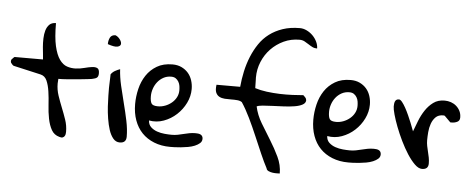

<svg xmlns="http://www.w3.org/2000/svg" viewBox="-62 -1050 3259 1325"><g transform="rotate(5 1567.5 -387.0)"><path d="M-2 -492.2Q-2 -495.1 -1 -497.1Q-1 -499 0 -502Q3.9 -506.8 11.7 -514.6Q19.5 -522.5 21.5 -522.5H217.8Q217.8 -533.2 214.8 -556.6Q211.9 -580.1 209.5 -608.4Q207 -636.7 208 -667.5Q209 -698.2 216.3 -723.1Q223.6 -748 239.7 -764.2Q255.9 -780.3 285.2 -780.3Q285.2 -681.6 298.8 -622.1Q312.5 -562.5 335.4 -530.3Q358.4 -498 387.7 -488.3Q417 -478.5 447.8 -480Q478.5 -481.4 507.8 -489.3Q537.1 -497.1 560.1 -500Q583 -502.9 596.7 -495.6Q610.4 -488.3 610.4 -460.9Q610.4 -440.4 601.1 -431.6Q591.8 -422.9 565.4 -418Q557.6 -417 539.6 -414.6Q521.5 -412.1 499 -410.2Q476.6 -408.2 451.2 -405.8Q425.8 -403.3 403.3 -401.4Q380.9 -399.4 362.3 -398.9Q343.8 -398.4 335 -398.4Q335 -393.6 334 -381.8Q333 -370.1 333 -366.2Q333 -323.2 346.7 -282.7Q360.4 -242.2 376.5 -202.1Q392.6 -162.1 406.2 -122.1Q419.9 -82 419.9 -39.1Q419.9 -31.2 418.5 -22.9Q417 -14.6 412.6 -8.3Q408.2 -2 399.9 1.5Q391.6 4.9 377 0Q339.8 -9.8 321.8 -42Q303.7 -74.2 294.9 -118.7Q286.1 -163.1 283.2 -212.9Q280.3 -262.7 273.9 -306.2Q267.6 -349.6 253.9 -380.4Q240.2 -411.1 210 -418L21.5 -460.9Q17.6 -460.9 9.8 -469.2Q2 -477.5 0 -481.4Q-1 -483.4 -1 -486.3Q-2 -488.3 -2 -492.2Z M688.5 -366.2Q688.5 -372.1 689 -385.3Q689.5 -398.4 689.9 -413.1Q690.4 -427.7 690.9 -441.4Q691.4 -455.1 691.4 -460.9Q702.1 -476.6 719.2 -486.3Q736.3 -496.1 753.9 -502Q756.8 -449.2 770.5 -389.6Q784.2 -330.1 799.8 -270Q815.4 -210 827.6 -151.4Q839.8 -92.8 839.8 -42Q839.8 2 794.9 2Q767.6 2 749 -20.5Q730.5 -43 719.2 -77.6Q708 -112.3 701.2 -154.8Q694.3 -197.3 691.9 -238.3Q689.5 -279.3 689 -313.5Q688.5 -347.7 688.5 -366.2ZM702.1 -732.4Q720.7 -724.6 733.4 -707Q746.1 -689.5 744.6 -675.3Q743.2 -661.1 722.7 -655.8Q702.1 -650.4 654.3 -667Q654.3 -693.4 664.6 -712.9Q674.8 -732.4 702.1 -732.4Z M877.9 -271.5Q877.9 -324.2 890.6 -377Q903.3 -429.7 931.2 -471.7Q959 -513.7 1003.4 -540Q1047.9 -566.4 1111.3 -566.4Q1147.5 -566.4 1174.8 -553.2Q1202.1 -540 1220.7 -518.6Q1239.3 -497.1 1248.5 -468.3Q1257.8 -439.5 1257.8 -408.2Q1257.8 -358.4 1234.9 -311.5Q1211.9 -264.6 1173.3 -229Q1134.8 -193.4 1085 -175.3Q1035.2 -157.2 983.4 -167Q984.4 -138.7 1002.4 -121.6Q1020.5 -104.5 1045.9 -95.7Q1071.3 -86.9 1098.6 -84.5Q1126 -82 1147.5 -82Q1169.9 -82 1189.5 -85.9Q1209 -89.8 1228.5 -94.7Q1248 -99.6 1268.1 -103.5Q1288.1 -107.4 1310.5 -107.4Q1319.3 -107.4 1328.1 -106.4Q1336.9 -105.5 1344.7 -102.1Q1352.5 -98.6 1357.4 -91.3Q1362.3 -84 1362.3 -73.2Q1362.3 -54.7 1348.6 -42.5Q1335 -30.3 1314 -21.5Q1293 -12.7 1267.6 -8.3Q1242.2 -3.9 1218.3 -1.5Q1194.3 1 1174.3 1.5Q1154.3 2 1144.5 2Q1082 2 1032.2 -18.1Q982.4 -38.1 948.2 -73.7Q914.1 -109.4 896 -159.7Q877.9 -210 877.9 -271.5ZM981.4 -335Q981.4 -300.8 990.7 -285.2Q1000 -269.5 1036.1 -269.5Q1061.5 -269.5 1085.9 -278.8Q1110.4 -288.1 1130.4 -304.7Q1150.4 -321.3 1162.1 -343.8Q1173.8 -366.2 1173.8 -392.6Q1173.8 -407.2 1171.4 -422.9Q1168.9 -438.5 1161.1 -451.7Q1153.3 -464.8 1141.1 -473.1Q1128.9 -481.4 1109.4 -481.4Q1080.1 -481.4 1056.2 -468.3Q1032.2 -455.1 1015.6 -434.1Q999 -413.1 990.2 -387.2Q981.4 -361.3 981.4 -335Z M1820.3 90.8Q1799.8 52.7 1774.9 -4.4Q1750 -61.5 1723.6 -123.5Q1697.3 -185.5 1668.5 -245.1Q1639.6 -304.7 1610.4 -348.6Q1598.6 -357.4 1578.1 -359.4Q1557.6 -361.3 1535.2 -360.8Q1512.7 -360.4 1490.7 -361.8Q1468.8 -363.3 1452.6 -372.1Q1436.5 -380.9 1428.7 -399.4Q1420.9 -418 1425.8 -453.1H1589.8Q1594.7 -507.8 1606.4 -561.5Q1618.2 -615.2 1638.2 -664.1Q1658.2 -712.9 1686.5 -754.9Q1714.8 -796.9 1754.9 -827.1Q1794.9 -857.4 1847.2 -875Q1899.4 -892.6 1965.8 -892.6Q1989.3 -892.6 2012.7 -881.3Q2036.1 -870.1 2054.7 -851.6Q2073.2 -833 2084.5 -809.6Q2095.7 -786.1 2095.7 -762.7Q2077.1 -762.7 2062.5 -770Q2047.9 -777.3 2034.2 -786.6Q2020.5 -795.9 2004.9 -804.2Q1989.3 -812.5 1969.7 -812.5Q1911.1 -812.5 1860.8 -789.1Q1810.5 -765.6 1772.9 -726.6Q1735.4 -687.5 1713.9 -635.7Q1692.4 -584 1692.4 -526.4Q1692.4 -522.5 1692.9 -512.2Q1693.4 -502 1693.4 -490.2Q1693.4 -478.5 1693.8 -467.8Q1694.3 -457 1694.3 -453.1Q1730.5 -441.4 1775.4 -435.5Q1820.3 -429.7 1865.7 -428.2Q1911.1 -426.8 1953.6 -428.7Q1996.1 -430.7 2029.3 -433.6Q2032.2 -430.7 2040 -422.9Q2047.9 -415 2048.8 -411.1Q2048.8 -408.2 2049.8 -407.2Q2051.8 -401.4 2051.8 -401.4Q2051.8 -380.9 2030.3 -369.1Q2008.8 -357.4 1975.6 -352.1Q1942.4 -346.7 1901.9 -344.7Q1861.3 -342.8 1823.7 -341.3Q1786.1 -339.8 1756.3 -337.4Q1726.6 -335 1714.8 -328.1Q1727.5 -269.5 1760.3 -214.8Q1793 -160.2 1827.1 -105.5Q1861.3 -50.8 1887.7 4.9Q1914.1 60.5 1914.1 119.1Q1910.2 119.1 1896 119.6Q1881.8 120.1 1866.2 118.2Q1850.6 116.2 1836.4 109.9Q1822.3 103.5 1820.3 90.8Z M2112.3 -271.5Q2112.3 -324.2 2125 -377Q2137.7 -429.7 2165.5 -471.7Q2193.4 -513.7 2237.8 -540Q2282.2 -566.4 2345.7 -566.4Q2381.8 -566.4 2409.2 -553.2Q2436.5 -540 2455.1 -518.6Q2473.6 -497.1 2482.9 -468.3Q2492.2 -439.5 2492.2 -408.2Q2492.2 -358.4 2469.2 -311.5Q2446.3 -264.6 2407.7 -229Q2369.1 -193.4 2319.3 -175.3Q2269.5 -157.2 2217.8 -167Q2218.8 -138.7 2236.8 -121.6Q2254.9 -104.5 2280.3 -95.7Q2305.7 -86.9 2333 -84.5Q2360.4 -82 2381.8 -82Q2404.3 -82 2423.8 -85.9Q2443.4 -89.8 2462.9 -94.7Q2482.4 -99.6 2502.4 -103.5Q2522.5 -107.4 2544.9 -107.4Q2553.7 -107.4 2562.5 -106.4Q2571.3 -105.5 2579.1 -102.1Q2586.9 -98.6 2591.8 -91.3Q2596.7 -84 2596.7 -73.2Q2596.7 -54.7 2583 -42.5Q2569.3 -30.3 2548.3 -21.5Q2527.3 -12.7 2502 -8.3Q2476.6 -3.9 2452.6 -1.5Q2428.7 1 2408.7 1.5Q2388.7 2 2378.9 2Q2316.4 2 2266.6 -18.1Q2216.8 -38.1 2182.6 -73.7Q2148.4 -109.4 2130.4 -159.7Q2112.3 -210 2112.3 -271.5ZM2215.8 -335Q2215.8 -300.8 2225.1 -285.2Q2234.4 -269.5 2270.5 -269.5Q2295.9 -269.5 2320.3 -278.8Q2344.7 -288.1 2364.7 -304.7Q2384.8 -321.3 2396.5 -343.8Q2408.2 -366.2 2408.2 -392.6Q2408.2 -407.2 2405.8 -422.9Q2403.3 -438.5 2395.5 -451.7Q2387.7 -464.8 2375.5 -473.1Q2363.3 -481.4 2343.8 -481.4Q2314.5 -481.4 2290.5 -468.3Q2266.6 -455.1 2250 -434.1Q2233.4 -413.1 2224.6 -387.2Q2215.8 -361.3 2215.8 -335Z M2657.2 -410.2Q2657.2 -418.9 2658.2 -428.2Q2659.2 -437.5 2662.1 -444.8Q2665 -452.1 2671.4 -457Q2677.7 -461.9 2689.5 -461.9Q2699.2 -461.9 2711.4 -446.8Q2723.6 -431.6 2736.3 -408.7Q2749 -385.7 2761.2 -358.4Q2773.4 -331.1 2782.7 -308.1Q2792 -285.2 2797.9 -268.6Q2803.7 -252 2804.7 -251Q2817.4 -285.2 2833 -325.2Q2848.6 -365.2 2871.6 -399.9Q2894.5 -434.6 2926.3 -458Q2958 -481.4 3003.9 -481.4Q3027.3 -481.4 3048.3 -474.1Q3069.3 -466.8 3085.4 -452.6Q3101.6 -438.5 3111.3 -418.9Q3121.1 -399.4 3121.1 -374Q3121.1 -352.5 3104 -343.8Q3086.9 -335 3065.4 -335H3055.7L3013.7 -377Q3011.7 -377 3010.7 -377.9Q3008.8 -377.9 3007.3 -378.4Q3005.9 -378.9 3003.9 -378.9Q2969.7 -378.9 2950.7 -359.9Q2931.6 -340.8 2921.9 -313Q2912.1 -285.2 2909.7 -254.4Q2907.2 -223.6 2907.2 -198.2Q2907.2 -178.7 2911.1 -158.7Q2915 -138.7 2919.9 -119.6Q2924.8 -100.6 2928.7 -80.6Q2932.6 -60.5 2932.6 -39.1Q2932.6 2 2888.7 2Q2864.3 2 2837.9 -23.9Q2811.5 -49.8 2785.6 -89.8Q2759.8 -129.9 2736.3 -178.2Q2712.9 -226.6 2695.3 -272.5Q2677.7 -318.4 2667.5 -355.5Q2657.2 -392.6 2657.2 -410.2Z"/></g></svg>

Font: Gloria Hallelujah
Style: Regular
Weight: 400
Designer: Kimberly Geswein
Foundry: Kimberly Geswein
Version: Version 1.004 2010